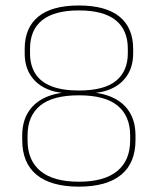

<svg xmlns="http://www.w3.org/2000/svg" viewBox="-20 -669 575 700"><path d="M267.5 11.5Q216.5 11.5 177.8 0.5Q139 -10.5 113 -32Q87 -53.5 74 -85.2Q61 -117 61 -158.5V-174.5Q61 -223 81 -257Q101 -291 137.8 -310Q174.5 -329 224.5 -332.5V-329Q178 -331 143.2 -348.5Q108.5 -366 89.2 -398Q70 -430 70 -475V-490.5Q70 -568 119.8 -608.5Q169.5 -649 267.5 -649Q365.5 -649 415.5 -608.5Q465.5 -568 465.5 -490.5V-475Q465.5 -430 446.2 -398Q427 -366 392.2 -348.5Q357.5 -331 310.5 -329V-332.5Q361 -329 397.8 -310Q434.5 -291 454.2 -257Q474 -223 474 -174.5V-158.5Q474 -117 461 -85.2Q448 -53.5 422 -32Q396 -10.5 357.5 0.5Q319 11.5 267.5 11.5ZM267.5 -6.5Q360 -6.5 407.2 -45.2Q454.5 -84 454.5 -157V-175.5Q454.5 -246 408.8 -283.8Q363 -321.5 267.5 -321.5Q172 -321.5 126.2 -283.8Q80.5 -246 80.5 -175.5V-157Q80.5 -84 127.8 -45.2Q175 -6.5 267.5 -6.5ZM267.5 -339Q359.5 -339 402.8 -374.2Q446 -409.5 446 -474.5V-491.5Q446 -560 401.5 -595.5Q357 -631 267.5 -631Q178.5 -631 134 -595.5Q89.5 -560 89.5 -491.5V-474.5Q89.5 -431.5 108.5 -401Q127.5 -370.5 167 -354.8Q206.5 -339 267.5 -339Z"/></svg>

Font: Anek Latin Thin
Style: Regular
Weight: 250
Designer: Yesha Goshar
Foundry: Ek Type
Version: Version 1.003